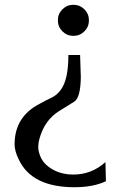

<svg xmlns="http://www.w3.org/2000/svg" viewBox="-20 -592 503 803"><path d="M315 -362 318 -270Q317 -183 290 -166.5Q263 -150 228 -128Q165 -89 144 -8Q140 6 140 23Q140 40 148 60Q161 94 199 116Q237 138 287 138Q363 138 421 86L423 166Q370 191 291 191Q112 191 58 74Q41 39 41 12Q41 -104 146 -158Q173 -173 195.5 -183.5Q218 -194 234 -216Q266 -258 266 -362ZM333 -553Q352 -534 352 -507Q352 -480 333 -461Q314 -442 287 -442Q260 -442 241 -461Q222 -480 222 -507Q222 -534 241 -553Q260 -572 287 -572Q314 -572 333 -553Z"/></svg>

Font: Sawarabi Mincho
Style: Regular
Weight: 400
Version: Version 1.00